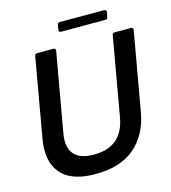

<svg xmlns="http://www.w3.org/2000/svg" viewBox="-131 -1010 1007 1129"><g transform="rotate(-15 373.0 -446.0)"><path d="M56 -200Q56 -237 63 -272L147 -750Q150 -763 162 -763H261Q268 -763 271.5 -758.5Q275 -754 274 -748L190 -272Q185 -245 185 -225Q185 -100 332 -100Q505 -100 535 -272L619 -750Q622 -763 634 -763H733Q740 -763 743.5 -758.5Q747 -754 746 -748L662 -272Q639 -138 551.5 -62.5Q464 13 312 13Q182 13 119 -43Q56 -99 56 -200ZM331 -848Q324 -848 320.5 -852Q317 -856 318 -863L323 -892Q326 -905 338 -905H608Q615 -905 618.5 -900.5Q622 -896 621 -889L615 -860Q614 -848 601 -848Z"/></g></svg>

Font: Open Sauce Two SemiBold Italic
Style: Regular
Weight: 600
Italic angle: -10°
Designer: Alfredo Marco Pradil
Foundry: Creative Sauce Fz LLC
Version: Version 1.477